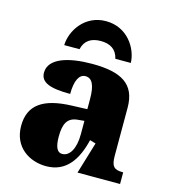

<svg xmlns="http://www.w3.org/2000/svg" viewBox="-116 -870 858 972"><g transform="rotate(15 313.0 -384.0)"><path d="M226 -606C237 -654 271 -674 320 -674C369 -674 403 -654 414 -606H495C493 -681 433 -778 320 -778C208 -778 148 -681 146 -606ZM215 10C322 10 372 -71 397 -175L428 -166L378 0H601V-61H597C552 -61 538 -77 538 -131V-383C538 -507 461 -551 308 -551C185 -551 83 -521 83 -445C83 -394 133 -375 239 -375C239 -446 259 -482 291 -482C326 -482 343 -449 343 -375V-323L262 -320C114 -315 41 -265 41 -155C41 -43 128 10 215 10ZM278 -71C251 -71 239 -99 239 -152C239 -220 257 -255 313 -259L344 -262V-191C344 -118 318 -71 278 -71Z"/></g></svg>

Font: UArctic Serif Black
Style: Regular
Weight: 900
Designer: Customization by Puisto advertising & original work Monotype Design Team
Foundry: Monotype Imaging Inc.
Version: Version 2.004